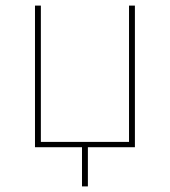

<svg xmlns="http://www.w3.org/2000/svg" viewBox="-20 -526 607 686"><path d="M273 0H105V-506H126V-19H441V-506H462V0H294V140H273Z"/></svg>

Font: Plexus Sans Thin
Style: Regular
Weight: 250
Version: Version 2.001;PS 002.001;hotconv 1.0.70;makeotf.lib2.5.58329